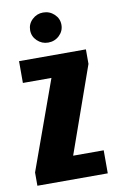

<svg xmlns="http://www.w3.org/2000/svg" viewBox="-79 -711 456 755"><g transform="rotate(-10 149.0 -333.5)"><path d="M8 0V-53L136 -408H22V-495H289V-437L167 -92H289V0ZM148 -547Q123 -547 104.5 -564.5Q86 -582 86 -607Q86 -632 104.5 -649.5Q123 -667 148 -667Q174 -667 192.5 -649.5Q211 -632 211 -607Q211 -582 192.5 -564.5Q174 -547 148 -547Z"/></g></svg>

Font: Alumni Sans ExtraBold
Style: Regular
Weight: 800
Designer: Robert E. Leuschke
Foundry: Robert E. Leuschke
Version: Version 1.018